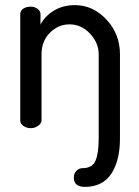

<svg xmlns="http://www.w3.org/2000/svg" viewBox="-20 -500 543 749"><path d="M272 -480Q343 -480 395.5 -423.5Q448 -367 448 -288V40Q448 127 414 178Q380 229 311 229Q268 229 268 193Q268 177 278 166.5Q288 156 302 156Q340 156 352.5 127Q365 98 365 40V-288Q365 -333 331 -369Q297 -405 251 -405Q208 -405 175 -372.5Q142 -340 142 -288V-30Q142 -19 129 -9.5Q116 0 100 0Q83 0 71 -9Q59 -18 59 -30V-445Q59 -458 70.5 -466Q82 -474 100 -474Q115 -474 126.5 -465.5Q138 -457 138 -445V-404Q154 -436 189.5 -458Q225 -480 272 -480Z"/></svg>

Font: Dosis
Style: Medium
Weight: 500
Designer: Edgar Tolentino, Pablo Impallari, Igino Marini
Foundry: Edgar Tolentino, Pablo Impallari, Igino Marini
Version: Version 1.007